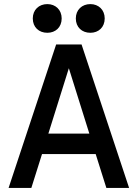

<svg xmlns="http://www.w3.org/2000/svg" viewBox="-20 -917 672 937"><path d="M22 0H133L185 -165H447L499 0H610L378 -700H254ZM140 -827C140 -784 170 -757 211 -757C251 -757 281 -784 281 -827C281 -869 251 -897 211 -897C170 -897 140 -869 140 -827ZM216 -265 316 -584 416 -265ZM350 -827C350 -784 380 -757 421 -757C461 -757 491 -784 491 -827C491 -869 461 -897 421 -897C380 -897 350 -869 350 -827Z"/></svg>

Font: Meta Space Medium
Style: Regular
Weight: 500
Designer: Meta Pool / Florian Karsten
Foundry: Meta Pool / Florian Karsten
Version: Version 2.000;Glyphs 3.1.1 (3137)